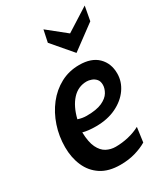

<svg xmlns="http://www.w3.org/2000/svg" viewBox="-184 -820 804 917"><g transform="rotate(-30 218.0 -362.0)"><path d="M351 -28Q323.5 -11.5 286.5 -0.8Q249.5 10 204.5 10Q140 10 98.5 -17.2Q57 -44.5 36.8 -91Q16.5 -137.5 16.5 -195Q16.5 -255 35 -310.2Q53.5 -365.5 87.2 -408.8Q121 -452 167.5 -477Q214 -502 270.5 -502Q337.5 -502 373 -467Q408.5 -432 408.5 -376Q408.5 -331 381.5 -292.5Q354.5 -254 306.5 -230.8Q258.5 -207.5 194.5 -207.5Q152 -207.5 123 -215.5Q124.5 -161 139.2 -130.8Q154 -100.5 177.2 -88.2Q200.5 -76 227.5 -76Q262.5 -76 297.8 -84.2Q333 -92.5 362 -108ZM262.5 -416Q215 -416 182.2 -380.2Q149.5 -344.5 134 -281.5Q157.5 -273.5 181.5 -273.5Q236 -273.5 266.5 -287.5Q297 -301.5 309.5 -322.5Q322 -343.5 322 -363.5Q322 -383.5 311.8 -395Q301.5 -406.5 287.5 -411.2Q273.5 -416 262.5 -416ZM289 -558 194.5 -668.5 208.5 -734.5 309 -654 436 -734.5 421.5 -656Z"/></g></svg>

Font: Cabin Condensed Medium
Style: Italic
Weight: 500
Width: 3
Italic angle: -10°
Designer: Pablo Impallari
Foundry: Pablo Impallari. http://www.impallari.com Igino Marini. http://www.ikern.com
Version: Version 3.001; ttfautohint (v1.8.3)